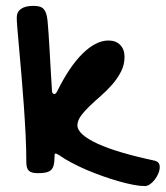

<svg xmlns="http://www.w3.org/2000/svg" viewBox="-20 -563 565 655"><path d="M69.8 -9.8Q69.8 -52.2 67.4 -102.1Q64.9 -151.9 61.3 -202.9Q57.6 -253.9 53.5 -302.7Q49.3 -351.6 45.7 -392.1Q42 -432.6 39.6 -461.9Q37.1 -491.2 37.1 -502.9Q37.1 -522.5 51.8 -532.7Q66.4 -543 94.2 -543Q106.4 -543 115 -540.5Q123.5 -538.1 128.9 -532.2Q134.3 -526.4 137.5 -516.8Q140.6 -507.3 142.1 -493.2Q144 -473.6 145.5 -451.4Q147 -429.2 148.7 -400.9Q150.4 -372.6 152.3 -336.9Q154.3 -301.3 157.2 -254.9Q157.2 -248 159.7 -245.1Q162.1 -242.2 165 -242.2Q170.4 -242.2 174.8 -251Q216.3 -335.4 261.7 -380.1Q307.1 -424.8 350.1 -424.8Q375.5 -424.8 390.1 -409.7Q404.8 -394.5 404.8 -369.1Q404.8 -341.8 392.8 -318.6Q380.9 -295.4 363 -274.9Q345.2 -254.4 324.5 -236.3Q303.7 -218.3 285.9 -201.2Q268.1 -184.1 256.1 -167.7Q244.1 -151.4 244.1 -134.8Q244.1 -119.6 262 -103.8Q279.8 -87.9 313.5 -72.5Q347.2 -57.1 396 -42.7Q444.8 -28.3 506.8 -15.1Q516.6 -12.7 520.8 -7.3Q524.9 -2 524.9 6.8Q524.9 17.6 520 29.1Q515.1 40.5 507.8 50Q500.5 59.6 491.5 65.7Q482.4 71.8 474.1 71.8Q457.5 71.8 434.6 67.4Q411.6 63 385 55.4Q358.4 47.9 330.1 37.8Q301.8 27.8 275.1 16.4Q248.5 4.9 224.9 -7.6Q201.2 -20 184.1 -32.2Q178.7 -35.2 175.5 -37.1Q172.4 -39.1 169.9 -39.1Q167 -39.1 166.5 -36.9Q166 -34.7 166 -27.8Q166 -10.7 163.3 0Q160.6 10.7 154.3 16.8Q147.9 22.9 136.7 25.4Q125.5 27.8 108.9 27.8Q86.9 27.8 78.4 19.5Q69.8 11.2 69.8 -9.8Z"/></svg>

Font: Gochi Hand
Style: Regular
Weight: 400
Designer: Juan Pablo del Peral
Foundry: Juan Pablo del Peral
Version: Version 1.001